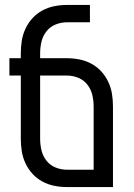

<svg xmlns="http://www.w3.org/2000/svg" viewBox="-20 -755 540 775"><path d="M436 0H250Q224 0 199 -5Q174 -10 151.5 -22Q129 -34 111.5 -53Q94 -72 83 -95.5Q72 -119 68 -144Q64 -169 64 -195V-450H18V-520H64V-540Q64 -566 68 -591Q72 -616 83 -639.5Q94 -663 111.5 -682Q129 -701 151.5 -713Q174 -725 199 -730Q224 -735 250 -735H343V-665H250Q226 -665 204 -656Q182 -647 167.5 -628.5Q153 -610 147.5 -587Q142 -564 142 -540V-520H250Q276 -520 301 -515Q326 -510 348.5 -498Q371 -486 388.5 -467Q406 -448 417 -424.5Q428 -401 432 -376Q436 -351 436 -325ZM250 -70H358V-325Q358 -349 352.5 -372Q347 -395 332.5 -413.5Q318 -432 296 -441Q274 -450 250 -450H142V-195Q142 -171 147.5 -148Q153 -125 167.5 -106.5Q182 -88 204 -79Q226 -70 250 -70Z"/></svg>

Font: Iosevka srxl
Style: Regular
Weight: 400
Monospace: yes
Designer: Belleve Invis
Foundry: Belleve Invis
Version: Version 33.0.1; ttfautohint (v1.8.3)